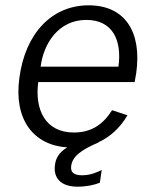

<svg xmlns="http://www.w3.org/2000/svg" viewBox="-20 -546 590 723"><path d="M314 -526C174 -526 75 -419 53 -253C31 -95 107 1 233 9C202 28 190 50 187 75C180 124 209 157 272 157C306 157 337 150 356 142L363 94C349 101 323 114 289 114C257 114 245 102 248 79C253 43 284 19 352 -10H350C394 -30 432 -64 460 -112L402 -131C369 -79 326 -47 258 -47C151 -47 110 -133 124 -237H487L493 -271C515 -428 449 -526 314 -526ZM426 -295H133C144 -382 200 -471 305 -471C403 -471 440 -396 426 -295Z"/></svg>

Font: United Sans Light
Style: Italic
Weight: 300
Italic angle: -8°
Designer: Pablo Impallari, Rodrigo Fuenzalida (Modified by Dan O. Williams)
Version: Version 1.000;PS 001.000;hotconv 1.0.88;makeotf.lib2.5.64775